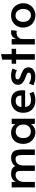

<svg xmlns="http://www.w3.org/2000/svg" viewBox="1520 -2230 720 3800"><g transform="rotate(-90 1880.0 -330.0)"><path d="M71.3 -459Q97.7 -459 178.7 -459Q178.7 -438.5 178.7 -376Q201.2 -422.9 243.2 -447.3Q286.1 -470.7 340.8 -470.7Q463.9 -469.7 492.2 -385.7Q513.7 -424.8 557.6 -448.2Q601.6 -470.7 651.4 -470.7Q722.7 -470.7 759.8 -443.4Q796.9 -416 808.6 -365.2Q822.3 -315.4 822.3 -230.5Q822.3 -153.3 822.3 0Q794.9 0 712.9 0Q712.9 -57.6 712.9 -231.4Q712.9 -311.5 696.3 -346.7Q679.7 -381.8 632.8 -381.8Q570.3 -381.8 537.1 -339.8Q504.9 -296.9 504.9 -227.5Q504.9 -152.3 504.9 0Q477.5 0 397.5 0Q397.5 -61.5 397.5 -247.1Q397.5 -299.8 392.6 -326.2Q388.7 -351.6 371.1 -367.2Q352.5 -381.8 313.5 -381.8Q278.3 -381.8 247.1 -361.3Q216.8 -339.8 198.2 -303.7Q179.7 -268.6 179.7 -227.5Q179.7 -152.3 179.7 0Q152.3 0 71.3 0Q71.3 -115.2 71.3 -459Z M1047.9 -18.6Q996.1 -48.8 963.9 -103.5Q932.6 -158.2 932.6 -231.4Q932.6 -302.7 960 -357.4Q987.3 -411.1 1039.1 -441.4Q1089.8 -470.7 1158.2 -470.7Q1198.2 -470.7 1233.4 -457Q1268.6 -443.4 1293 -421.9Q1316.4 -402.3 1324.2 -381.8Q1325.2 -407.2 1327.1 -459Q1352.5 -459 1429.7 -459Q1429.7 -344.7 1429.7 0Q1404.3 0 1328.1 0Q1327.1 -20.5 1325.2 -81.1Q1308.6 -44.9 1263.7 -17.6Q1218.8 9.8 1163.1 9.8Q1100.6 9.8 1047.9 -18.6ZM1276.4 -119.1Q1315.4 -159.2 1315.4 -222.7Q1315.4 -225.6 1315.4 -230.5Q1315.4 -273.4 1297.9 -306.6Q1279.3 -340.8 1249 -360.4Q1217.8 -378.9 1180.7 -378.9Q1116.2 -378.9 1082 -337.9Q1046.9 -295.9 1046.9 -230.5Q1046.9 -163.1 1081.1 -121.1Q1115.2 -80.1 1180.7 -80.1Q1237.3 -80.1 1276.4 -119.1Z M1655.3 -22.5Q1599.6 -54.7 1574.2 -109.4Q1547.9 -164.1 1547.9 -228.5Q1547.9 -301.8 1578.1 -357.4Q1609.4 -412.1 1663.1 -441.4Q1716.8 -470.7 1785.2 -470.7Q1890.6 -470.7 1942.4 -412.1Q1994.1 -353.5 1994.1 -248Q1994.1 -220.7 1991.2 -192.4Q1880.9 -192.4 1661.1 -192.4Q1671.9 -130.9 1704.1 -103.5Q1737.3 -77.1 1794.9 -77.1Q1842.8 -77.1 1874 -85Q1905.3 -92.8 1930.7 -107.4Q1942.4 -81.1 1963.9 -30.3Q1938.5 -13.7 1895.5 -2Q1852.5 9.8 1792 9.8Q1710 9.8 1655.3 -22.5ZM1888.7 -266.6Q1889.6 -329.1 1862.3 -354.5Q1834 -379.9 1782.2 -379.9Q1676.8 -379.9 1661.1 -266.6Q1737.3 -266.6 1888.7 -266.6Z M2165 -2Q2114.3 -14.6 2091.8 -32.2Q2104.5 -60.5 2127.9 -117.2Q2188.5 -75.2 2264.6 -75.2Q2341.8 -75.2 2341.8 -120.1Q2341.8 -139.6 2326.2 -151.4Q2310.5 -162.1 2269.5 -176.8Q2256.8 -181.6 2231.4 -191.4Q2170.9 -214.8 2135.7 -248Q2101.6 -282.2 2101.6 -336.9Q2101.6 -400.4 2150.4 -435.5Q2200.2 -470.7 2283.2 -470.7Q2324.2 -470.7 2363.3 -461.9Q2403.3 -453.1 2423.8 -439.5Q2411.1 -410.2 2384.8 -352.5Q2372.1 -366.2 2343.8 -376Q2315.4 -384.8 2280.3 -384.8Q2209 -384.8 2209 -341.8Q2209 -318.4 2228.5 -305.7Q2247.1 -293 2290 -278.3Q2293.9 -277.3 2321.3 -266.6Q2384.8 -242.2 2416 -210Q2447.3 -177.7 2447.3 -127.9Q2447.3 -59.6 2395.5 -25.4Q2343.8 9.8 2264.6 9.8Q2216.8 9.8 2165 -2Z M2599.6 -371.1Q2579.1 -371.1 2518.6 -371.1Q2518.6 -392.6 2518.6 -459Q2538.1 -459 2599.6 -459Q2599.6 -505.9 2599.6 -646.5Q2627 -652.3 2708 -669.9Q2708 -617.2 2708 -459Q2734.4 -459 2814.5 -459Q2814.5 -436.5 2814.5 -371.1Q2788.1 -371.1 2708 -371.1Q2708 -278.3 2708 0Q2680.7 0 2599.6 0Q2599.6 -92.8 2599.6 -371.1Z M2899.4 -459Q2925.8 -459 3006.8 -459Q3006.8 -436.5 3006.8 -369.1Q3023.4 -415 3058.6 -443.4Q3094.7 -470.7 3140.6 -470.7Q3172.9 -470.7 3184.6 -464.8Q3179.7 -428.7 3169.9 -356.4Q3161.1 -362.3 3130.9 -362.3Q3084 -362.3 3045.9 -332Q3006.8 -301.8 3006.8 -236.3Q3006.8 -157.2 3006.8 0Q2980.5 0 2899.4 0Q2899.4 -115.2 2899.4 -459Z M3349.6 -22.5Q3293.9 -53.7 3264.6 -109.4Q3234.4 -164.1 3234.4 -231.4Q3234.4 -296.9 3263.7 -351.6Q3293 -407.2 3348.6 -439.5Q3403.3 -470.7 3475.6 -470.7Q3547.9 -470.7 3601.6 -439.5Q3656.2 -407.2 3685.5 -351.6Q3715.8 -296.9 3715.8 -231.4Q3715.8 -164.1 3685.5 -109.4Q3655.3 -53.7 3600.6 -22.5Q3546.9 9.8 3475.6 9.8Q3404.3 9.8 3349.6 -22.5ZM3569.3 -121.1Q3603.5 -164.1 3603.5 -228.5Q3603.5 -293.9 3567.4 -338.9Q3531.2 -382.8 3472.7 -382.8Q3415 -382.8 3380.9 -338.9Q3346.7 -294.9 3346.7 -228.5Q3346.7 -165 3383.8 -121.1Q3420.9 -78.1 3478.5 -78.1Q3536.1 -78.1 3569.3 -121.1Z"/></g></svg>

Font: Alata=Ham
Style: Regular
Weight: 400
Designer: Spyros Zevelakis, Eben Sorkin
Version: Version 1.004